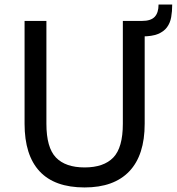

<svg xmlns="http://www.w3.org/2000/svg" viewBox="-20 -812 777 844"><path d="M88 -720H184V-268Q184 -163 226 -119.5Q268 -76 352 -76Q436 -76 478 -119.5Q520 -163 520 -268V-720H616V-268Q616 -130 548.5 -59Q481 12 352 12Q220 12 154 -59Q88 -130 88 -268ZM606 -652 604 -720Q643 -720 660 -738Q677 -756 677 -792H737Q737 -762 732.5 -736.5Q728 -711 714 -692Q700 -673 674 -662.5Q648 -652 606 -652Z"/></svg>

Font: Kufam
Style: Regular
Weight: 400
Designer: Wael Morcos, Artur Schmal
Foundry: Original Type
Version: Version 1.301; ttfautohint (v1.8.3)